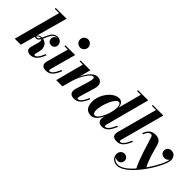

<svg xmlns="http://www.w3.org/2000/svg" viewBox="38 -1669 2838 2838"><g transform="rotate(45 1457.0 -250.0)"><path d="M514.5 -158 495.5 -164.5C454.5 -64 420 -32.5 394 -32.5C385 -32.5 379.5 -38 379.5 -45.5C379.5 -47.5 380 -52.5 381 -56.5L398.5 -128.5C421 -225 370 -283.5 304 -295C313 -314 322 -335 330.5 -355.5C357.5 -418 390.5 -451 440 -451C445.5 -451 450.5 -450.5 455.5 -450H454C416 -450 387 -420 387 -381.5C387 -337.5 416.5 -310.5 457.5 -310.5C497.5 -310.5 530 -340.5 530 -385C530 -430.5 494.5 -469.5 440.5 -469.5C377 -469.5 340.5 -427.5 310.5 -359.5C301 -337.5 292.5 -316 283 -297.5C282 -297.5 280.5 -297.5 279 -297.5C251.5 -297.5 227.5 -289.5 208 -265L341.5 -750H115.5V-730.5H205L9 0H135.5L190 -199.5C193.5 -210 197 -220.5 201.5 -230.5C209 -225.5 219 -223 230 -223C255.5 -223 275 -243 292 -272.5C315.5 -251 295 -191.5 281.5 -147L267.5 -97.5C264 -85 260 -68.5 260 -55.5C260 -12 292.5 10 339.5 10C418.5 10 470.5 -44.5 514.5 -158ZM267 -280.5C269.5 -280.5 272 -280 274 -280C261 -257 247 -241.5 230 -241.5C222 -241.5 215.5 -243.5 210 -247C222.5 -266.5 239.5 -280.5 267 -280.5Z M699 -675C699 -629.5 735.5 -589.5 783.5 -589.5C831.5 -589.5 869 -629.5 869 -675C869 -720.5 831.5 -760 783.5 -760C735.5 -760 699 -720.5 699 -675ZM845 -156 826 -162C779.5 -54.5 743 -23 712 -23C701.5 -23 697.5 -30 697.5 -39C697.5 -44 698.5 -50.5 700 -56L811 -460H606.5V-440.5H677L584.5 -103.5C581.5 -92.5 577.5 -76.5 577.5 -59C577.5 -17.5 604.5 10 669 10C750 10 797 -40.5 845 -156Z M991.5 -440.5 875 0H1006L1046 -149C1090.5 -301.5 1180 -426 1223 -426C1254.5 -426 1253.5 -390.5 1230.5 -313L1170.5 -113.5C1166.5 -100.5 1162.5 -81.5 1162.5 -67C1162.5 -19 1192 10 1252.5 10C1330 10 1382 -35.5 1431 -156L1412 -162C1372.5 -68.5 1335.5 -27 1299.5 -27C1289.5 -27 1285 -33 1285 -44C1285 -49 1286.5 -57.5 1288 -63L1364 -319.5C1389.5 -404.5 1357 -469.5 1272.5 -469.5C1196.5 -469.5 1128 -379.5 1080 -276.5L1129 -460H925V-440.5Z M2009 -156 1990 -162C1943.5 -54.5 1907 -23 1876.5 -23C1865 -23 1861.5 -30.5 1861.5 -38.5C1861.5 -43 1862 -48 1863.5 -54L2048.5 -750H1834.5V-730.5H1913L1814.5 -363.5C1810 -428.5 1780 -470 1723.5 -470C1603 -470 1475 -305.5 1475 -152.5C1475 -54 1514 10 1606 10C1671.5 10 1722.5 -50 1758 -123L1753 -97.5C1751 -87.5 1750.5 -76 1750.5 -69C1750.5 -20 1778 10 1839 10C1913.5 10 1961 -40.5 2009 -156ZM1800 -347.5C1800 -226.5 1716 -34 1648.5 -34C1620 -34 1605.5 -59 1605.5 -102C1605.5 -219 1690 -427.5 1755.5 -427.5C1786 -427.5 1800 -396.5 1800 -347.5Z M2322.5 -156 2303.5 -162C2257 -54.5 2220 -23 2189.5 -23C2179.5 -23 2174.5 -29.5 2174.5 -39C2174.5 -43.5 2176 -50 2177.5 -55.5L2365 -750H2144V-730.5H2230.5L2061.5 -103.5C2058.5 -93 2055 -78 2055 -59C2055 -17.5 2082.5 10 2147 10C2227 10 2274.5 -40.5 2322.5 -156Z M2403 260C2610.5 260 2914 -233.5 2914 -363.5C2914 -412 2887.5 -469.5 2818 -469.5C2771 -469.5 2736 -436 2736 -393C2736 -350.5 2770 -316 2820 -316C2850.5 -316 2878.5 -331.5 2893 -355.5C2888 -295 2820.5 -158 2730 -30.5C2671.5 -128.5 2635.5 -288.5 2609.5 -375.5C2593.5 -431 2563.5 -469.5 2487 -469.5C2415 -469.5 2362 -436.5 2329 -346.5L2348 -338C2372 -405 2404 -428 2430 -428C2450 -428 2457 -413.5 2461 -403C2488 -332 2565 -43 2636.5 87C2557.5 175.5 2472.5 241 2402 241C2354 241 2320.5 220 2305.5 185.5C2322 196 2343 202.5 2362 202.5C2399.5 202.5 2434 173 2434 127.5C2434 78 2393 54 2358 54C2310 54 2276.5 94.5 2276.5 140C2276.5 210 2326 260 2403 260Z"/></g></svg>

Font: Bodoni* 11pt
Style: Bold Italic
Weight: 700
Italic angle: -13°
Version: Version 2.3